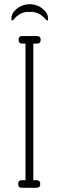

<svg xmlns="http://www.w3.org/2000/svg" viewBox="-20 -891 278 911"><path d="M194 -838Q174 -861 145.5 -868Q117 -875 90 -866Q121 -876 152 -866Q125 -875 96.5 -868Q68 -861 48 -838Q34 -824 34 -801Q34 -785 48 -802Q89 -849 152 -830Q121 -839 90 -830Q153 -849 194 -802Q208 -785 208 -801Q208 -824 194 -838ZM171 -18Q171 -36 153 -36H111H126H84Q66 -36 66 -18Q66 0 84 0H126H111H153Q171 0 171 -18ZM173 -702Q173 -720 155 -720H113H128H86Q68 -720 68 -702Q68 -684 86 -684H128H113H155Q173 -684 173 -702ZM138 -32V-117V-602V-685L101 -686V-602V-117V-32H133Q137 -32 138 -32Z"/></svg>

Font: Aaram
Style: Regular
Weight: 400
Designer: Tharique Azeez
Foundry: Tharique Azeez
Version: Version 1.7